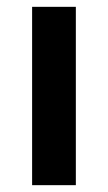

<svg xmlns="http://www.w3.org/2000/svg" viewBox="-20 -542 316 562"><path d="M74 0V-522H202V0Z"/></svg>

Font: IBM Plex Sans Arabic SemiBold
Style: Regular
Weight: 600
Designer: Mike Abbink, Paul van der Laan, Pieter van Rosmalen, Wael Morcos, Khajak Apelian
Foundry: Bold Monday
Version: Version 1.1